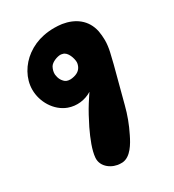

<svg xmlns="http://www.w3.org/2000/svg" viewBox="-175 -819 829 917"><g transform="rotate(-30 239.0 -360.0)"><path d="M443.4 -599.6C428.7 -668.9 376 -706.1 309.6 -716.8C294.9 -718.8 281.2 -719.7 266.6 -719.7C247.1 -719.7 227.5 -717.8 208 -713.9C173.8 -707 142.6 -693.4 114.3 -672.9C64.5 -636.7 29.3 -578.1 29.3 -515.6C29.3 -449.2 69.3 -380.9 132.8 -357.4C175.8 -341.8 222.7 -347.7 260.7 -371.1C258.8 -369.1 249 -353.5 230.5 -325.2C211.9 -295.9 194.3 -262.7 175.8 -225.6C151.4 -174.8 130.9 -123 127.9 -84C124 -33.2 174.8 0 218.8 0H229.5C275.4 -3.9 305.7 -57.6 324.2 -95.7C346.7 -140.6 363.3 -185.5 375 -231.4C386.7 -277.3 399.4 -324.2 412.1 -372.1C421.9 -408.2 431.6 -445.3 440.4 -484.4C445.3 -505.9 448.2 -527.3 448.2 -547.9C448.2 -565.4 446.3 -583 443.4 -599.6ZM277.3 -511.7C271.5 -490.2 256.8 -476.6 232.4 -470.7C224.6 -468.8 217.8 -467.8 211.9 -467.8C197.3 -467.8 186.5 -471.7 178.7 -480.5C168 -491.2 162.1 -504.9 160.2 -519.5C159.2 -522.5 159.2 -526.4 159.2 -529.3C159.2 -540 162.1 -551.8 168.9 -564.5C179.7 -583 211.9 -593.8 228.5 -593.8C232.4 -593.8 236.3 -592.8 240.2 -591.8C266.6 -586.9 279.3 -543.9 279.3 -524.4C279.3 -519.5 278.3 -515.6 277.3 -511.7Z"/></g></svg>

Font: Day Care
Style: Regular
Weight: 400
Designer: Noponies
Version: Version 1.000;PS 001.000;hotconv 1.0.88;makeotf.lib2.5.64775